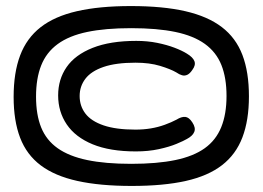

<svg xmlns="http://www.w3.org/2000/svg" viewBox="-20 -716 867 634"><path d="M415 -102Q310 -102 235.5 -118.5Q161 -135 114.5 -170Q68 -205 46.5 -261Q25 -317 25 -396Q25 -476 46.5 -533Q68 -590 114 -626Q160 -662 234 -679Q308 -696 412 -696Q518 -696 592 -679Q666 -662 712.5 -626.5Q759 -591 780.5 -534.5Q802 -478 802 -398Q802 -319 780.5 -262.5Q759 -206 713 -170.5Q667 -135 593.5 -118.5Q520 -102 415 -102ZM429 -216Q343 -216 286 -239.5Q229 -263 200.5 -305Q172 -347 172 -401Q172 -454 200 -494.5Q228 -535 286 -558Q344 -581 430 -581Q467 -581 499 -574.5Q531 -568 556 -558.5Q581 -549 597 -539Q617 -527 622 -514Q627 -501 615 -485Q607 -473 598.5 -469Q590 -465 581 -467.5Q572 -470 562 -477Q543 -488 508.5 -498.5Q474 -509 427 -509Q363 -509 322 -495Q281 -481 262 -456Q243 -431 243 -399Q243 -366 262 -341Q281 -316 322 -302Q363 -288 427 -288Q454 -288 478 -292Q502 -296 524 -304Q546 -312 563 -321Q579 -331 591.5 -330Q604 -329 615 -312Q627 -294 621.5 -280.5Q616 -267 597 -257Q587 -251 563 -241Q539 -231 504.5 -223.5Q470 -216 429 -216ZM413 -175Q499 -175 559 -187.5Q619 -200 656 -226.5Q693 -253 710.5 -296Q728 -339 728 -399Q728 -459 711 -501.5Q694 -544 656.5 -571Q619 -598 559 -610.5Q499 -623 413 -623Q328 -623 268 -610.5Q208 -598 170.5 -570.5Q133 -543 116 -500Q99 -457 99 -397Q99 -337 116 -295Q133 -253 170.5 -226.5Q208 -200 268 -187.5Q328 -175 413 -175Z"/></svg>

Font: Fredoka Expanded Medium
Style: Regular
Weight: 500
Width: 7
Designer: Ben Nathan
Foundry: Milena B. Brandão, Ben Nathan
Version: Version 2.001